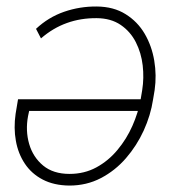

<svg xmlns="http://www.w3.org/2000/svg" viewBox="-20 -558 533 588"><path d="M276.4 -538.1Q328.1 -537.6 364.7 -514.6Q401.4 -491.7 423.1 -454.6Q444.8 -417.5 452.4 -372.3Q460 -327.1 453.6 -282.2L448.7 -252.9Q441.4 -205.1 420.2 -158.4Q398.9 -111.8 365.7 -73.5Q332.5 -35.2 288.8 -12.5Q245.1 10.3 192.4 10.3Q145 9.8 110.8 -8.1Q76.7 -25.9 56.2 -56.6Q35.6 -87.4 28.6 -126.7Q21.5 -166 27.8 -209.5L35.2 -253.9H425.3L419.9 -218.3H69.3L65.9 -202.6Q57.6 -157.7 69.3 -117.2Q81.1 -76.7 112.1 -51Q143.1 -25.4 192.9 -25.4Q238.3 -25.4 275.1 -45.4Q312 -65.4 339.8 -98.9Q367.7 -132.3 385.5 -172.6Q403.3 -212.9 410.6 -252.9L415.5 -282.2Q421.4 -319.3 417 -357.7Q412.6 -396 396 -428.7Q379.4 -461.4 349.6 -481.7Q319.8 -502 276.4 -502.4Q227.5 -502.9 184.8 -487.5Q142.1 -472.2 105.5 -440.4L90.3 -469.7Q128.4 -505.4 176.5 -522Q224.6 -538.6 276.4 -538.1Z"/></svg>

Font: Roboto ExtraLight
Style: Italic
Weight: 250
Designer: Christian Robertson
Foundry: Google
Version: Version 3.009; 2024